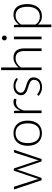

<svg xmlns="http://www.w3.org/2000/svg" viewBox="1235 -2003 944 3454"><g transform="rotate(-90 1707.0 -276.0)"><path d="M25 -497.5H61Q68 -497.5 72.5 -493.8Q77 -490 78.5 -485.5L204 -93Q207 -81.5 209.2 -70.8Q211.5 -60 213.5 -49.5Q216 -60 219.2 -70.8Q222.5 -81.5 226.5 -93L359.5 -489Q363 -500 373.5 -500H393Q404 -500 407.5 -489L539.5 -93Q543 -81.5 545.8 -71Q548.5 -60.5 551 -49.5Q553.5 -60 555.8 -70.8Q558 -81.5 561.5 -93L688 -485.5Q690 -491 694.5 -494.2Q699 -497.5 705 -497.5H739.5L573.5 0H538Q529.5 0 526.5 -10.5L390.5 -414.5Q388 -422 386 -429.5Q384 -437 382.5 -444Q381 -436.5 379.2 -429.2Q377.5 -422 375 -414.5L237 -10.5Q234 0 225 0H191Z M1038 -505.5Q1091.5 -505.5 1133.8 -487.2Q1176 -469 1205 -435.5Q1234 -402 1249.2 -354.8Q1264.5 -307.5 1264.5 -249Q1264.5 -190.5 1249.2 -143.5Q1234 -96.5 1205 -63Q1176 -29.5 1133.8 -11.5Q1091.5 6.5 1038 6.5Q984.5 6.5 942.2 -11.5Q900 -29.5 870.8 -63Q841.5 -96.5 826.2 -143.5Q811 -190.5 811 -249Q811 -307.5 826.2 -354.8Q841.5 -402 870.8 -435.5Q900 -469 942.2 -487.2Q984.5 -505.5 1038 -505.5ZM1038 -31Q1082.5 -31 1115.8 -46.2Q1149 -61.5 1171.2 -90Q1193.5 -118.5 1204.5 -158.8Q1215.5 -199 1215.5 -249Q1215.5 -298.5 1204.5 -339Q1193.5 -379.5 1171.2 -408.2Q1149 -437 1115.8 -452.5Q1082.5 -468 1038 -468Q993.5 -468 960.2 -452.5Q927 -437 904.8 -408.2Q882.5 -379.5 871.2 -339Q860 -298.5 860 -249Q860 -199 871.2 -158.8Q882.5 -118.5 904.8 -90Q927 -61.5 960.2 -46.2Q993.5 -31 1038 -31Z M1399 0V-497.5H1424.5Q1433 -497.5 1436.5 -494Q1440 -490.5 1441 -482L1444.5 -377.5Q1456 -408 1470.8 -431.8Q1485.5 -455.5 1504.8 -472Q1524 -488.5 1547.8 -497.2Q1571.5 -506 1600.5 -506Q1616 -506 1631 -503.2Q1646 -500.5 1657.5 -493.5L1653.5 -460.5Q1651 -452.5 1644 -452.5Q1638 -452.5 1625.8 -456Q1613.5 -459.5 1593.5 -459.5Q1564.5 -459.5 1542 -450.5Q1519.5 -441.5 1502 -424.2Q1484.5 -407 1471.2 -381.2Q1458 -355.5 1447 -322V0Z M2020.5 -436Q2016.5 -429 2009 -429Q2003.5 -429 1995 -435.2Q1986.5 -441.5 1972.2 -449.2Q1958 -457 1937 -463.2Q1916 -469.5 1886 -469.5Q1859 -469.5 1836.8 -461.8Q1814.5 -454 1798.8 -441Q1783 -428 1774.5 -410.8Q1766 -393.5 1766 -374.5Q1766 -351 1778 -335.5Q1790 -320 1809.2 -309Q1828.5 -298 1853.5 -290Q1878.5 -282 1904.2 -274Q1930 -266 1955 -256.2Q1980 -246.5 1999.2 -232Q2018.5 -217.5 2030.5 -196.5Q2042.5 -175.5 2042.5 -145.5Q2042.5 -113 2031 -85Q2019.5 -57 1997.2 -36.5Q1975 -16 1942.5 -4Q1910 8 1868 8Q1815.5 8 1777.5 -8.8Q1739.5 -25.5 1709.5 -52.5L1720.5 -69.5Q1723 -73.5 1726.2 -75.5Q1729.5 -77.5 1735 -77.5Q1741.5 -77.5 1750.8 -69.5Q1760 -61.5 1775.5 -52.2Q1791 -43 1813.8 -35Q1836.5 -27 1870 -27Q1901.5 -27 1925.5 -35.8Q1949.5 -44.5 1965.5 -59.5Q1981.5 -74.5 1989.8 -94.8Q1998 -115 1998 -137.5Q1998 -162.5 1986 -179Q1974 -195.5 1954.5 -207Q1935 -218.5 1910.2 -226.5Q1885.5 -234.5 1859.5 -242.5Q1833.5 -250.5 1808.8 -260Q1784 -269.5 1764.5 -284Q1745 -298.5 1733 -319.2Q1721 -340 1721 -371Q1721 -397.5 1732.5 -422Q1744 -446.5 1765.2 -465Q1786.5 -483.5 1817 -494.5Q1847.5 -505.5 1885.5 -505.5Q1931 -505.5 1966.2 -492.5Q2001.5 -479.5 2030.5 -452.5Z M2172 0V-727.5H2220V-413Q2254.5 -455.5 2298.8 -480.5Q2343 -505.5 2398 -505.5Q2439 -505.5 2470.2 -492.5Q2501.5 -479.5 2522 -455Q2542.5 -430.5 2553 -396Q2563.5 -361.5 2563.5 -318V0H2515.5V-318Q2515.5 -388 2483.5 -427.8Q2451.5 -467.5 2386 -467.5Q2337 -467.5 2295 -442.8Q2253 -418 2220 -374V0Z M2775 -497.5V0H2727.5V-497.5ZM2795.5 -669Q2795.5 -660 2791.8 -652.2Q2788 -644.5 2782 -638.5Q2776 -632.5 2768 -629Q2760 -625.5 2751 -625.5Q2742 -625.5 2734 -629Q2726 -632.5 2720 -638.5Q2714 -644.5 2710.5 -652.2Q2707 -660 2707 -669Q2707 -678 2710.5 -686.2Q2714 -694.5 2720 -700.5Q2726 -706.5 2734 -710Q2742 -713.5 2751 -713.5Q2760 -713.5 2768 -710Q2776 -706.5 2782 -700.5Q2788 -694.5 2791.8 -686.2Q2795.5 -678 2795.5 -669Z M2944.5 176V-497.5H2971Q2983.5 -497.5 2985.5 -485L2990 -408Q3023 -453 3067.5 -479.5Q3112 -506 3167 -506Q3258.5 -506 3309.8 -442.5Q3361 -379 3361 -252Q3361 -197.5 3346.8 -150.2Q3332.5 -103 3304.8 -68.2Q3277 -33.5 3236.8 -13.5Q3196.5 6.5 3144 6.5Q3093.5 6.5 3056.5 -12Q3019.5 -30.5 2992.5 -66.5V176ZM3153.5 -467.5Q3104 -467.5 3064 -442Q3024 -416.5 2992.5 -371V-108.5Q3021 -65.5 3055.5 -48.2Q3090 -31 3135 -31Q3179 -31 3212 -47Q3245 -63 3267.2 -92.2Q3289.5 -121.5 3300.8 -162.2Q3312 -203 3312 -252Q3312 -363 3271 -415.2Q3230 -467.5 3153.5 -467.5Z"/></g></svg>

Font: Lato Light
Style: Regular
Weight: 300
Designer: Lukasz Dziedzic
Foundry: tyPoland Lukasz Dziedzic
Version: Version 2.007; 2014-02-27